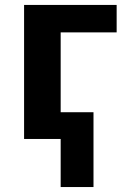

<svg xmlns="http://www.w3.org/2000/svg" viewBox="-20 -566 518 782"><path d="M455.1 -545.9V-434.1H227.1V-108.9H360.8V195.8H227.1V0H78.1V-545.9Z"/></svg>

Font: Droid Sans Thai
Style: Bold
Weight: 700
Designer: Steve Matteson
Foundry: Ascender Corporation
Version: Version 1.00